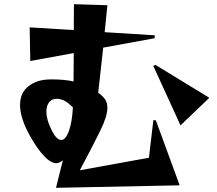

<svg xmlns="http://www.w3.org/2000/svg" viewBox="-20 -836 1040 919"><path d="M248 63 281 -69Q265 -55 250 -55Q223 -55 191 -89Q159 -123 126 -181Q100 -227 88 -264.5Q76 -302 76 -333Q76 -387 109 -417Q142 -447 192 -454Q199 -455 209 -455.5Q219 -456 230 -456Q256 -456 284.5 -453.5Q313 -451 332 -446L333 -582L125 -544L122 -705L333 -692L334 -816L494 -811L481 -682L721 -667L720 -653L474 -608L450 -392Q473 -376 483.5 -359.5Q494 -343 494 -320Q494 -280 460.5 -211.5Q427 -143 362 -21L693 -81L714 -261L726 -260L840 51ZM844 -236 714 -520 723 -526 982 -368ZM329 -322Q313 -338 298.5 -348Q284 -358 264 -362Q261 -363 258 -363Q255 -363 252 -363Q228 -363 215 -346.5Q202 -330 202 -301Q202 -282 208.5 -259.5Q215 -237 228 -211Q251 -166 273 -166Q294 -166 309.5 -208Q325 -250 329 -322Z"/></svg>

Font: Reggae One
Style: Regular
Weight: 400
Designer: Fontworks Inc.
Foundry: Fontworks Inc.
Version: Version 1.100